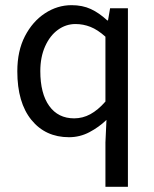

<svg xmlns="http://www.w3.org/2000/svg" viewBox="-20 -519 596 743"><path d="M388 204V32L392 -55Q363 -27 326 -7.5Q289 12 247 12Q156 12 101.5 -55Q47 -122 47 -243Q47 -322 76.5 -379Q106 -436 154 -467.5Q202 -499 257 -499Q299 -499 331.5 -484Q364 -469 395 -440H398L406 -487H475V204ZM267 -61Q300 -61 329.5 -77Q359 -93 388 -126V-377Q358 -404 330 -415Q302 -426 272 -426Q235 -426 204 -403.5Q173 -381 154.5 -339.5Q136 -298 136 -244Q136 -157 170.5 -109Q205 -61 267 -61Z"/></svg>

Font: Assistant ExtraLight Medium
Style: Regular
Weight: 500
Version: Version 3.000